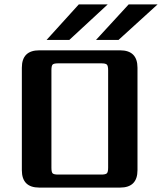

<svg xmlns="http://www.w3.org/2000/svg" viewBox="-20 -850 734 870"><path d="M158 -622H524Q603 -622 603 -543V-79Q603 0 524 0H158Q79 0 79 -79V-543Q79 -622 158 -622ZM470 -532Q470 -552 464 -557.5Q458 -563 439 -563H244Q224 -563 218.5 -557.5Q213 -552 213 -532V-90Q213 -70 218.5 -64.5Q224 -59 244 -59H439Q458 -59 464 -64.5Q470 -70 470 -90ZM337 -830H468L294 -669H191ZM563 -830H694L517 -669H415Z"/></svg>

Font: Sarpanch SemiBold
Style: Regular
Weight: 600
Designer: Manushi Parikh (Devanagari and Latin), Jyotish Sonowal (Devanagari)
Foundry: Indian Type Foundry
Version: Version 2.004;PS 1.0;hotconv 1.0.78;makeotf.lib2.5.61930; tt